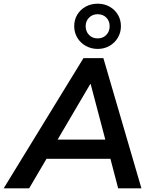

<svg xmlns="http://www.w3.org/2000/svg" viewBox="-55 -1020 829 1040"><path d="M-35 0 397 -705H505L711 0H585L535 -191L576 -160H161L214 -189L103 0ZM434 -565 243 -240 222 -264H550L522 -239L436 -565ZM474 -755Q439 -755 409.5 -771.5Q380 -788 363.5 -816Q347 -844 347 -878Q347 -913 363.5 -940.5Q380 -968 409 -984Q438 -1000 474 -1000Q510 -1000 538.5 -984Q567 -968 583.5 -940.5Q600 -913 600 -878Q600 -844 583.5 -816Q567 -788 538.5 -771.5Q510 -755 474 -755ZM474 -812Q503 -812 521 -831Q539 -850 539 -878Q539 -906 521 -924.5Q503 -943 474 -943Q446 -943 427.5 -924.5Q409 -906 409 -878Q409 -850 427 -831Q445 -812 474 -812Z"/></svg>

Font: Nunito Sans 11pt
Style: Bold Italic
Weight: 700
Italic angle: -9°
Version: Version 3.101;gftools[0.9.27]